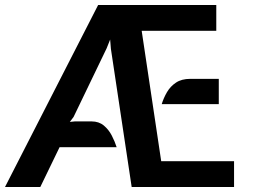

<svg xmlns="http://www.w3.org/2000/svg" viewBox="-20 -747 1015 767"><path d="M0 0 372 -727H844V-624H546L624 -103H915V0H506L423 -552L420 -589L406 -554L274 -280L259 -260L279 -262H346Q375 -262 394.8 -245.5Q414.5 -229 426.8 -205Q439 -181 446 -159H218L141 0ZM626 -331Q633.5 -355.5 647 -378.8Q660.5 -402 683 -417Q705.5 -432 740 -432H854V-331Z"/></svg>

Font: Expletus Sans
Style: Bold
Weight: 700
Version: Version 7.500